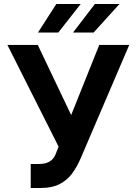

<svg xmlns="http://www.w3.org/2000/svg" viewBox="-20 -932 684 962"><path d="M133.9 -110.4H172.9Q201.2 -110.4 218.5 -117.7Q235.8 -125 246.4 -138.2Q257 -151.5 264.2 -173.8L273.8 -196.8L17 -707H169.2L336.6 -355.5L477.4 -707H627.6L383.6 -137.3Q363.6 -92.3 340.1 -60.9Q316.6 -29.5 279.1 -9.9Q241.6 9.8 186.6 9.8H133.9ZM455.6 -912.1H578.8L448.9 -768.9H345.8ZM262.2 -912.1H384.5L272 -768.9H170.2Z"/></svg>

Font: WEMIX Pretendard Variable
Style: Regular
Weight: 400
Designer: Base glyphs from Inter by Rasmus Andersson; Hangeul glyphs from Noto Sans CJK(Source Han Sans) by Jang Soo-young and Kan
Foundry: Kil Hyung-jin
Version: Version 1.000;Glyphs 3.2 (3208)